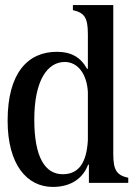

<svg xmlns="http://www.w3.org/2000/svg" viewBox="-20 -720 538 756"><path d="M188 16C265 16 309 -23 327 -72H330V0H485V-20C440 -30 426 -49 426 -114V-700H267V-680C312 -670 326 -651 326 -586V-449H323C297 -495 260 -516 204 -516C89 -516 10 -432 10 -245C10 -72 86 16 188 16ZM115 -249C115 -404 167 -476 235 -476C286 -476 322 -429 326 -358V-168C321 -79 290 -34 227 -34C158 -34 115 -100 115 -249Z"/></svg>

Font: RL Madena
Style: Regular
Weight: 400
Designer: I Kadek Wantara Putra
Foundry: Roughlines ID
Version: Version 1.000;Glyphs 3.1.2 (3151)